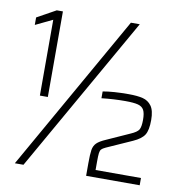

<svg xmlns="http://www.w3.org/2000/svg" viewBox="-78 -761 787 833"><g transform="rotate(10 315.5 -344.0)"><path d="M98 -308V-642L23 -606V-639L106 -685H133V-308ZM42 0 432 -688H471L80 0ZM414 -169 514 -214Q542 -226 549.5 -238.5Q557 -251 557 -282Q557 -311 549.5 -325Q542 -339 523.5 -344Q505 -349 467 -349Q416 -349 363 -343V-373Q408 -381 476 -381Q515 -381 539 -375Q563 -369 577.5 -349Q592 -329 592 -287Q592 -242 579 -221.5Q566 -201 530 -185L418 -135Q405 -129 400 -123.5Q395 -118 393.5 -106.5Q392 -95 392 -68V-32H592V0H356V-54Q356 -95 359 -114Q362 -133 374 -145Q386 -157 414 -169Z"/></g></svg>

Font: Saira Semi Condensed Thin
Style: Regular
Weight: 100
Width: 4
Designer: Hector Gatti with collaboration of the Omnibus-Type team
Foundry: Omnibus-Type
Version: Version 1.001; ttfautohint (v1.8)